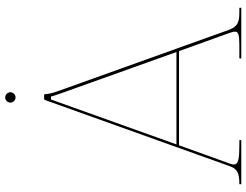

<svg xmlns="http://www.w3.org/2000/svg" viewBox="-125 -825 950 740"><g transform="rotate(-90 350.0 -455.0)"><path d="M324.5 -890C324.5 -879 334 -870 344.5 -870C355.5 -870 364.5 -879.5 364.5 -890C364.5 -901 355 -910 344.5 -910C333.5 -910 324.5 -900.5 324.5 -890ZM163.5 -250 336.5 -733.5H348C348.5 -731 349.5 -725 358.5 -700L519.5 -250ZM10 0H180V-7.5H159.5C108 -7.5 86 -11 86 -29C86 -32.5 87 -36.5 88.5 -41.5L160 -240H523L592.5 -47C596 -37.5 598 -30 598 -24.5C598 -11 585.5 -7.5 545 -7.5H495V0H690V-7.5H670C630.5 -7.5 616 -17.5 604.5 -49L370 -703C360 -730.5 357.5 -745 357.5 -755C357.5 -757 356 -760 352.5 -760H339C337.5 -760 335.5 -759 334.5 -756.5L79.5 -44.5C70 -17.5 55.5 -7.5 12.5 -7.5H10Z"/></g></svg>

Font: Znikomit
Style: Regular
Weight: 100
Designer: gluk
Foundry: gluk
Version: Version 0.55